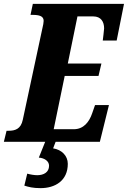

<svg xmlns="http://www.w3.org/2000/svg" viewBox="-41 -734 662 994"><path d="M-21 0H193L160 82C189 84 213 100 213 124C213 158 185 173 152 173C137 173 118 170 100 165L85 227C107 234 129 240 169 240C244 240 310 202 310 114C310 73 279 41 234 34L247 0H476L523 -190H451L436 -147C421 -103 392 -65 341 -65H237L294 -341H469L484 -405H310L360 -649H442C482 -649 498 -621 498 -587C498 -579 492 -533 491 -524H563L601 -714H129L117 -657H127C162 -657 185 -651 185 -626C185 -617 182 -602 179 -590L77 -114C67 -65 36 -57 3 -57H-7Z"/></svg>

Font: Noto Serif ExtraCondensed Black
Style: Italic
Weight: 900
Width: 2
Italic angle: -12°
Designer: Monotype Design Team
Foundry: Monotype Imaging Inc.
Version: Version 2.014